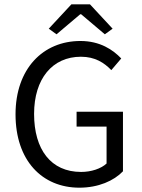

<svg xmlns="http://www.w3.org/2000/svg" viewBox="-20 -858 657 890"><path d="M348 12C436 12 508 -20 550 -64V-340H335V-271H474V-100C448 -76 403 -61 356 -61C216 -61 138 -165 138 -330C138 -493 223 -595 355 -595C421 -595 463 -567 496 -533L542 -587C504 -627 444 -668 353 -668C179 -668 52 -539 52 -328C52 -114 175 12 348 12ZM206 -725 242 -699 352 -792H356L466 -699L502 -725L397 -838H311Z"/></svg>

Font: Giro Sans Regular
Style: Regular
Weight: 400
Designer: Paul D. Hunt
Foundry: Adobe Systems Incorporated
Version: Version 1.000;PS 1.0;hotconv 1.0.88;makeotf.lib2.5.647800